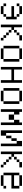

<svg xmlns="http://www.w3.org/2000/svg" viewBox="1980 -2520 540 4540"><g transform="rotate(90 2250.0 -250.0)"><path d="M125 -62.5V0H312.5V-62.5ZM125 -62.5V-125H62.5V-62.5ZM312.5 -62.5H375V-125H312.5ZM375 -125H437.5Q437.5 -125 437.5 -375H375V-312.5H125V-250H375Q375 -250 375 -125ZM375 -375V-437.5H312.5V-375ZM125 -437.5H62.5V-375H125ZM125 -437.5H312.5V-500H125Z M937.5 0V-62.5H875V0ZM937.5 -437.5V-500H812.5V-437.5H750V-375H687.5V-312.5H625V-500H562.5Q562.5 -500 562.5 0H625Q625 0 625 -250H687.5V-187.5H750V-125H812.5V-62.5H875V-125H812.5V-187.5H750V-250H687.5V-312.5H750V-375H812.5V-437.5Z M1125 -62.5V0H1375V-62.5ZM1125 -62.5Q1125 -62.5 1125 -437.5H1062.5Q1062.5 -437.5 1062.5 -62.5ZM1375 -62.5H1437.5Q1437.5 -62.5 1437.5 -437.5H1375Q1375 -437.5 1375 -62.5ZM1125 -437.5H1375V-500H1125Z M1562.5 -500Q1562.5 -500 1562.5 0H1625Q1625 0 1625 -250H1875Q1875 -250 1875 0H1937.5Q1937.5 0 1937.5 -500H1875V-312.5H1625V-500Z M2125 -62.5V0H2375V-62.5ZM2125 -62.5Q2125 -62.5 2125 -437.5H2062.5Q2062.5 -437.5 2062.5 -62.5ZM2375 -62.5H2437.5Q2437.5 -62.5 2437.5 -437.5H2375Q2375 -437.5 2375 -62.5ZM2125 -437.5H2375V-500H2125Z M2562.5 -500Q2562.5 -500 2562.5 0H2625V-312.5H2687.5Q2687.5 -312.5 2687.5 -187.5H2812.5Q2812.5 -187.5 2812.5 -312.5H2687.5Q2687.5 -312.5 2687.5 -437.5H2625V-500ZM2875 -312.5V0H2937.5Q2937.5 0 2937.5 -500H2875V-437.5H2812.5Q2812.5 -437.5 2812.5 -312.5Z M3062.5 -500Q3062.5 -500 3062.5 0H3187.5Q3187.5 0 3187.5 -125H3125Q3125 -125 3125 -500ZM3375 -375Q3375 -375 3375 0H3437.5Q3437.5 0 3437.5 -500H3312.5Q3312.5 -500 3312.5 -375H3250Q3250 -375 3250 -250H3187.5Q3187.5 -250 3187.5 -125H3250Q3250 -125 3250 -250H3312.5Q3312.5 -250 3312.5 -375Z M3937.5 0V-62.5H3875V0ZM3937.5 -437.5V-500H3812.5V-437.5H3750V-375H3687.5V-312.5H3625V-500H3562.5Q3562.5 -500 3562.5 0H3625Q3625 0 3625 -250H3687.5V-187.5H3750V-125H3812.5V-62.5H3875V-125H3812.5V-187.5H3750V-250H3687.5V-312.5H3750V-375H3812.5V-437.5Z M4437.5 -62.5V-125H4375V-62.5H4125V0H4375V-62.5ZM4125 -62.5V-250H4437.5V-437.5H4375Q4375 -437.5 4375 -312.5H4125Q4125 -312.5 4125 -437.5H4062.5Q4062.5 -437.5 4062.5 -62.5ZM4125 -437.5H4375V-500H4125Z"/></g></svg>

Font: BFUnifontExMono
Style: Regular
Weight: 500
Version: Version 15.0.06